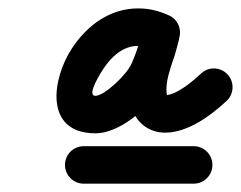

<svg xmlns="http://www.w3.org/2000/svg" viewBox="-20 -567 578 461"><path d="M181 -126C269 -126 357 -126 445 -126C469.9 -126 490 -146.1 490 -171C490 -195.9 469.9 -216 445 -216C357 -216 269 -216 181 -216C156.1 -216 136 -195.9 136 -171C136 -146.1 156.1 -126 181 -126ZM385.2 -530.3C360.6 -541.1 338.9 -546.8 311.6 -546.8C243.9 -546.8 189.5 -506.3 153.2 -451.6C104.7 -378.5 84.8 -246.9 209.2 -246.9C275.1 -246.9 355.9 -324.1 379.5 -380.6C393.3 -413.5 404.4 -445 410.9 -480C416.2 -508.6 395.8 -526.5 373.1 -530C350.5 -533.5 325.6 -522.7 322 -493.8C321.6 -490.6 321.1 -487.7 320.1 -484.5C320.1 -484.5 319.9 -483.9 319.7 -483.2C319.6 -482.5 319.4 -481.9 319.4 -481.9C318.5 -478.2 317.3 -474.6 316.3 -470.9C316.3 -470.9 316.2 -470.8 316.2 -470.7C316.2 -470.6 316.1 -470.5 316.1 -470.5C310.3 -450.6 303.1 -430.9 297.8 -410.9C297.8 -410.9 297.9 -411.1 297.9 -411.2C298 -411.4 298 -411.6 298 -411.6C288.8 -378.4 285.7 -336.6 297.6 -304C310.1 -269.7 339.7 -248.5 376.4 -248.5C430.7 -248.5 486.1 -289 524.2 -324.9C542.3 -341.9 543.2 -370.4 526.2 -388.5C509.2 -406.6 480.7 -407.5 462.6 -390.4C443.4 -372.3 403.9 -338.5 376.4 -338.5C375.3 -338.5 376 -338.6 376.6 -338.4C378.8 -337.7 382.7 -333.3 382.1 -334.8C377 -349 380.7 -373 384.7 -387.4C384.7 -387.4 384.8 -387.6 384.8 -387.8C384.9 -388 384.9 -388.1 384.9 -388.1C389.9 -407.3 397 -426.3 402.5 -445.3C402.5 -445.3 402.5 -445.2 402.5 -445.1C402.4 -445 402.4 -444.9 402.4 -444.9C404 -450.3 405.7 -455.7 407 -461.2C407 -461.2 406.8 -460.5 406.6 -459.8C406.4 -459.1 406.2 -458.5 406.2 -458.5C408.7 -466.5 410.3 -474.5 411.3 -482.8C414.9 -511.6 395.3 -529.4 373.6 -532.8C351.8 -536.1 327.8 -525.2 322.4 -496.6C317.1 -467.9 307.8 -442.3 296.4 -415.3C285.1 -388 230.5 -336.9 209.2 -336.9C185.7 -336.9 225 -397 228.2 -401.8C247.4 -430.8 274.9 -456.8 311.6 -456.8C326.5 -456.8 336.1 -453.6 349.1 -447.9C371.9 -437.9 398.4 -448.3 408.4 -471.1C418.4 -493.9 408 -520.4 385.2 -530.3Z"/></svg>

Font: FRB American Cursive Guidelines Arrows Black
Style: Bold Italic
Weight: 900
Italic angle: -25°
Version: Version 2.0;Modular Font Editor K font №1